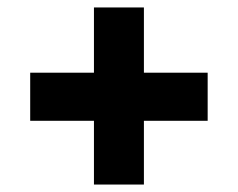

<svg xmlns="http://www.w3.org/2000/svg" viewBox="-20 -583 638 515"><path d="M232 -259V-88H366V-259H537V-388H366V-563H232V-388H61V-259Z"/></svg>

Font: Noto Sans Gurmukhi Black
Style: Regular
Weight: 900
Designer: Jelle Bosma - Monotype Design Team
Foundry: Monotype Imaging Inc.
Version: Version 2.004